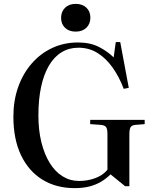

<svg xmlns="http://www.w3.org/2000/svg" viewBox="-20 -956 790 990"><path d="M365 14Q270 14 199 -29.5Q128 -73 88.5 -155.5Q49 -238 49 -355Q49 -437 73.5 -506.5Q98 -576 143 -628Q188 -680 249 -708.5Q310 -737 382 -737Q446 -737 491 -713.5Q536 -690 566 -660L577 -739H600L644 -503L618 -498Q594 -561 560 -608.5Q526 -656 482.5 -683Q439 -710 384 -710Q336 -710 297.5 -686.5Q259 -663 232.5 -618Q206 -573 192 -508.5Q178 -444 178 -361Q178 -284 193.5 -222Q209 -160 236.5 -115.5Q264 -71 302.5 -47Q341 -23 386 -23Q417 -23 444.5 -29.5Q472 -36 495 -48.5Q518 -61 534 -81V-264Q534 -290 527.5 -300Q521 -310 501 -312L445 -316V-338H726V-316L677 -312Q659 -310 653 -299.5Q647 -289 647 -261V4H625L550 -57Q528 -35 501 -19Q474 -3 441 5.5Q408 14 365 14ZM370 -793Q336 -793 315.5 -812.5Q295 -832 295 -864Q295 -896 315.5 -916Q336 -936 370 -936Q405 -936 425.5 -916.5Q446 -897 446 -865Q446 -833 425.5 -813Q405 -793 370 -793Z"/></svg>

Font: Literata 60pt Medium
Style: Regular
Weight: 500
Designer: Latin by Veronika Burian and Jose Scaglione. Greek by Irene Vlachou. Cyrillic by Vera Evstafieva.
Foundry: TypeTogether
Version: Version 3.103;gftools[0.9.29]